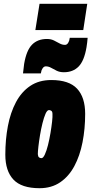

<svg xmlns="http://www.w3.org/2000/svg" viewBox="-20 -981 481 1010"><path d="M188 9Q93 9 50.5 -36.5Q8 -82 8 -167Q8 -247 21.5 -318Q35 -389 64 -443.5Q93 -498 139 -529Q185 -560 250 -560Q343 -560 385.5 -514.5Q428 -469 428 -382Q428 -303 414 -232Q400 -161 371 -107Q342 -53 296.5 -22Q251 9 188 9ZM198 -149Q207 -149 216 -168.5Q225 -188 232.5 -218Q240 -248 245.5 -281Q251 -314 254 -341Q257 -368 256 -381Q256 -394 250 -398Q244 -402 238 -402Q228 -402 219.5 -382.5Q211 -363 203.5 -333Q196 -303 190.5 -270Q185 -237 182 -210Q179 -183 179 -170Q180 -157 185.5 -153Q191 -149 198 -149ZM101 -595Q104 -621 107 -645Q119 -716 148.5 -746Q178 -776 227 -776Q248 -776 264 -768Q280 -760 293.5 -752.5Q307 -745 322 -745Q332 -745 338.5 -755.5Q345 -766 346 -777Q346 -777 346.5 -779.5Q347 -782 347 -782H441Q439 -756 435 -732Q423 -661 393.5 -631Q364 -601 316 -601Q294 -601 278 -609Q262 -617 248.5 -624.5Q235 -632 221 -632Q211 -632 204 -621.5Q197 -611 196 -600Q196 -600 195.5 -597.5Q195 -595 195 -595ZM166 -823 188 -961H439L418 -823Z"/></svg>

Font: Georama Condensed Black
Style: Italic
Weight: 900
Width: 3
Italic angle: -9°
Designer: Jean-Baptiste Levee
Foundry: Production Type
Version: Version 1.000